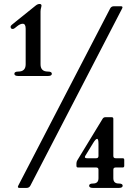

<svg xmlns="http://www.w3.org/2000/svg" viewBox="-20 -738 674 953"><path d="M32.7 0ZM32.7 -605Q32.7 -610.4 39.1 -615.2L57.1 -629.9L157.2 -710.4Q167 -718.3 176.5 -718.3Q186 -718.3 186 -709.5Q186 -706.5 184.6 -702.1Q181.2 -691.4 181.2 -680.7V-418.9Q181.2 -382.8 217.8 -382.8Q237.3 -382.8 237.3 -371.8Q237.3 -360.8 217.8 -360.8H70.8Q51.3 -360.8 51.3 -371.8Q51.3 -382.8 70.8 -382.8Q107.4 -382.8 107.4 -418.9V-595.7Q107.4 -620.1 92.8 -620.1Q80.6 -620.1 65.9 -608.4L54.2 -599.1Q48.3 -594.2 43.5 -594.2Q32.7 -594.2 32.7 -605ZM579.6 -707Q587.9 -707 587.9 -701.7Q587.9 -699.2 585.9 -695.3L130.9 183.1Q125 194.8 111.3 194.8H77.6Q68.8 194.8 68.8 189.5Q68.8 187 70.8 183.1L526.4 -695.3Q532.2 -707 545.4 -707ZM359.4 0ZM403.3 35.6Q401.4 39.1 401.4 42Q401.4 47.4 413.1 47.4H457.5Q468.8 47.4 468.8 36.1V-23.9Q468.8 -48.8 461.9 -48.8Q455.1 -48.8 442.4 -28.3ZM468.8 104.5Q468.8 93.3 457.5 93.3H367.2Q359.4 93.3 359.4 85V73.7Q359.4 64.9 363.8 57.6L489.3 -148.4Q494.1 -156.2 502.9 -156.2H534.7Q542.5 -156.2 542.5 -147.9V36.1Q542.5 47.4 554.2 47.4H588.9Q596.7 47.4 596.7 55.7V85Q596.7 93.3 588.9 93.3H554.2Q542.5 93.3 542.5 104.5V146.5Q542.5 172.9 569.3 172.9Q588.9 172.9 588.9 183.8Q588.9 194.8 569.3 194.8H441.9Q422.4 194.8 422.4 183.8Q422.4 172.9 441.9 172.9Q468.8 172.9 468.8 146.5Z"/></svg>

Font: UnifrakturMaguntia
Style: Book
Weight: 400
Designer: j. 'mach' wust, Gerrit Ansmann, Georg Duffner, based on a font by Peter Wiegel, original typeface by Carl Albert Fahrenw
Version: Version 2017-03-19